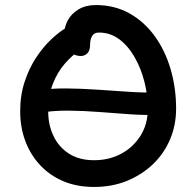

<svg xmlns="http://www.w3.org/2000/svg" viewBox="-20 -731 778 761"><path d="M353 10Q285 10 231.5 -12.5Q178 -35 139.5 -76Q101 -117 80.5 -171.5Q60 -226 60 -290Q60 -354 78 -408Q96 -462 124 -504Q152 -546 183 -575Q214 -604 240 -619.5Q266 -635 280 -635Q294 -635 304 -630.5Q314 -626 324 -612Q341 -588 331 -568.5Q321 -549 299 -535Q265 -511 236 -477.5Q207 -444 189 -397.5Q171 -351 171 -290Q171 -236 192 -192Q213 -148 253.5 -122Q294 -96 353 -96Q413 -96 461 -122Q509 -148 537.5 -194Q566 -240 566 -300Q566 -353 552.5 -406.5Q539 -460 513.5 -504.5Q488 -549 452.5 -575.5Q417 -602 372 -602Q353 -602 345 -588Q337 -574 337 -553Q337 -531 326.5 -520Q316 -509 300 -509Q283 -509 268 -518Q253 -527 243.5 -545.5Q234 -564 234 -590Q234 -623 248.5 -650Q263 -677 291.5 -694Q320 -711 360 -711Q434 -711 493 -678Q552 -645 593.5 -587.5Q635 -530 656.5 -456Q678 -382 678 -300Q678 -235 654 -178.5Q630 -122 586 -80Q542 -38 483 -14Q424 10 353 10ZM606 -276Q555 -274 496.5 -278Q438 -282 375 -287Q312 -292 249 -292.5Q186 -293 127 -282V-372Q180 -381 241.5 -380.5Q303 -380 367.5 -375.5Q432 -371 493 -367Q554 -363 606 -365Z"/></svg>

Font: Shantell Sans Medium
Style: Regular
Weight: 500
Designer: Stephen Nixon, Anya Danilova, Shantell Martin
Foundry: Arrow Type
Version: Version 1.011;[c5ecc13dd]